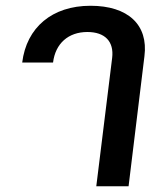

<svg xmlns="http://www.w3.org/2000/svg" viewBox="-20 -646 556 666"><path d="M369 -445 314 0H426L481 -451C495 -560 424 -626 294 -626C161 -626 72 -551 57 -429H164C172 -495 217 -535 283 -535C344 -535 376 -502 369 -445Z"/></svg>

Font: TPK Tissa Web SemiBold
Style: Italic
Weight: 600
Italic angle: -7°
Designer: Jacques Le Bailly, Suppakit Chalermlarp | Katatrad Co.,Ltd.
Foundry: Jacques Le Bailly, Cadson Demak Co.,Ltd.
Version: Version 5.000;Glyphs 3.1.2 (3151)